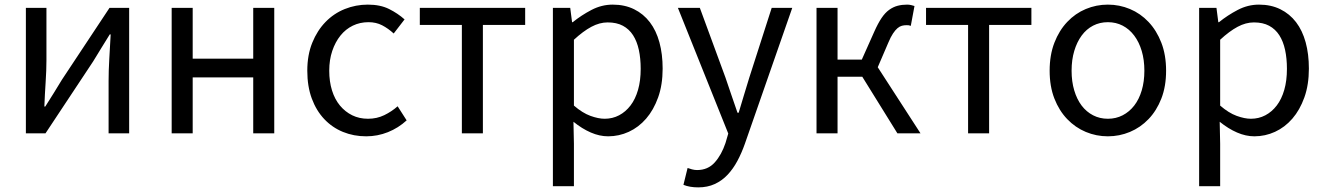

<svg xmlns="http://www.w3.org/2000/svg" viewBox="-20 -577 5738 831"><path d="M92 -543H181V-316Q181 -273 177.5 -221Q174 -169 172 -116H176Q192 -141 212.5 -174Q233 -207 248 -232L454 -543H539V0H450V-227Q450 -270 453 -322Q456 -374 459 -428H455Q439 -402 418.5 -369Q398 -336 383 -311L177 0H92Z M723 -543H814V-323H1076V-543H1167V0H1076V-242H814V0H723Z M1565 13Q1511 13 1464.5 -6Q1418 -25 1383.5 -61.5Q1349 -98 1329.5 -150.5Q1310 -203 1310 -271Q1310 -339 1331.5 -392Q1353 -445 1389 -482Q1425 -519 1472.5 -538Q1520 -557 1572 -557Q1626 -557 1664 -538Q1702 -519 1731 -493L1684 -432Q1660 -454 1634 -467.5Q1608 -481 1575 -481Q1538 -481 1507 -466Q1476 -451 1453.5 -423Q1431 -395 1418 -356.5Q1405 -318 1405 -271Q1405 -224 1417 -185.5Q1429 -147 1451.5 -120Q1474 -93 1504.5 -78Q1535 -63 1573 -63Q1611 -63 1643 -78.5Q1675 -94 1701 -117L1740 -56Q1704 -23 1659 -5Q1614 13 1565 13Z M1979 -469H1797V-543H2253V-469H2070V0H1979Z M2373 -543H2448L2456 -481H2459Q2496 -511 2540 -534Q2584 -557 2632 -557Q2684 -557 2724.5 -537Q2765 -517 2792.5 -481Q2820 -445 2834 -394Q2848 -343 2848 -280Q2848 -210 2828.5 -155.5Q2809 -101 2776.5 -63.5Q2744 -26 2701.5 -6.5Q2659 13 2612 13Q2575 13 2537 -3.5Q2499 -20 2462 -50L2464 45V229H2373ZM2597 -63Q2631 -63 2659.5 -78Q2688 -93 2709 -120.5Q2730 -148 2741.5 -188Q2753 -228 2753 -279Q2753 -324 2745 -361Q2737 -398 2720 -424.5Q2703 -451 2676 -465.5Q2649 -480 2610 -480Q2575 -480 2539.5 -461Q2504 -442 2464 -405V-120Q2501 -88 2535.5 -75.5Q2570 -63 2597 -63Z M3002 234Q2965 234 2938 223L2956 150Q2964 153 2975 156Q2986 159 2997 159Q3044 159 3073.5 126Q3103 93 3120 42L3132 1L2914 -543H3009L3120 -241Q3132 -206 3145.5 -166Q3159 -126 3172 -89H3177Q3188 -126 3200 -165.5Q3212 -205 3223 -241L3320 -543H3409L3204 45Q3190 85 3171.5 119.5Q3153 154 3129 179.5Q3105 205 3073.5 219.5Q3042 234 3002 234Z M3964 0H3864L3712 -245H3605V0H3514V-543H3605V-319H3710L3764 -440Q3780 -476 3795.5 -499Q3811 -522 3828.5 -534.5Q3846 -547 3865 -552Q3884 -557 3906 -557Q3915 -557 3923.5 -555Q3932 -553 3938 -551L3922 -465Q3917 -467 3913.5 -467.5Q3910 -468 3904 -468Q3893 -468 3883.5 -465.5Q3874 -463 3864.5 -455Q3855 -447 3845 -432Q3835 -417 3825 -393L3779 -286Z M4170 -469H3988V-543H4444V-469H4261V0H4170Z M4775 13Q4725 13 4679.5 -6Q4634 -25 4599 -61.5Q4564 -98 4543.5 -150.5Q4523 -203 4523 -271Q4523 -339 4543.5 -392Q4564 -445 4599 -482Q4634 -519 4679.5 -538Q4725 -557 4775 -557Q4825 -557 4870.5 -538Q4916 -519 4951 -482Q4986 -445 5006.5 -392Q5027 -339 5027 -271Q5027 -203 5006.5 -150.5Q4986 -98 4951 -61.5Q4916 -25 4870.5 -6Q4825 13 4775 13ZM4775 -63Q4810 -63 4839 -78Q4868 -93 4889 -120Q4910 -147 4921.5 -185.5Q4933 -224 4933 -271Q4933 -318 4921.5 -356.5Q4910 -395 4889 -423Q4868 -451 4839 -466Q4810 -481 4775 -481Q4740 -481 4711 -466Q4682 -451 4661.5 -423Q4641 -395 4629.5 -356.5Q4618 -318 4618 -271Q4618 -224 4629.5 -185.5Q4641 -147 4661.5 -120Q4682 -93 4711 -78Q4740 -63 4775 -63Z M5170 -543H5245L5253 -481H5256Q5293 -511 5337 -534Q5381 -557 5429 -557Q5481 -557 5521.5 -537Q5562 -517 5589.5 -481Q5617 -445 5631 -394Q5645 -343 5645 -280Q5645 -210 5625.5 -155.5Q5606 -101 5573.5 -63.5Q5541 -26 5498.5 -6.5Q5456 13 5409 13Q5372 13 5334 -3.5Q5296 -20 5259 -50L5261 45V229H5170ZM5394 -63Q5428 -63 5456.5 -78Q5485 -93 5506 -120.5Q5527 -148 5538.5 -188Q5550 -228 5550 -279Q5550 -324 5542 -361Q5534 -398 5517 -424.5Q5500 -451 5473 -465.5Q5446 -480 5407 -480Q5372 -480 5336.5 -461Q5301 -442 5261 -405V-120Q5298 -88 5332.5 -75.5Q5367 -63 5394 -63Z"/></svg>

Font: SpoqaHanSansJP-Regular
Style: Regular
Weight: 400
Designer: [Source Han Sans]
Ryoko NISHIZUKA  (kana & ideographs); Paul D. Hunt (Latin, Greek & Cyrillic); Wenlong ZHANG  (bopomofo
Foundry: Spoqa (http://bi.spoqa.com)
Version: Version 1.002.20150607